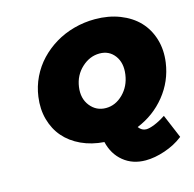

<svg xmlns="http://www.w3.org/2000/svg" viewBox="-124 -834 1145 1136"><g transform="rotate(-15 449.0 -265.5)"><path d="M113.8 -351.1Q122.1 -412.6 148.9 -468Q175.8 -523.4 217 -566.9Q258.3 -610.4 310.8 -642.1Q363.3 -673.8 425.8 -690.9Q488.3 -708 555.2 -708Q638.2 -708 706.8 -681.2Q775.4 -654.3 820.1 -607.4Q864.7 -560.5 884.8 -494.1Q904.8 -427.7 894 -351.1Q878.4 -240.7 808.8 -154.5Q739.3 -68.4 634.8 -25.9Q654.3 0 681.2 0Q700.7 0 732.4 -12.7Q764.2 -25.4 796.9 -46.9L801.8 -49.8L862.8 95.2L858.9 98.1Q813 133.8 750 155.3Q687 176.8 630.9 176.8Q551.3 176.8 495.6 131.3Q439.9 85.9 421.9 8.8Q345.2 3.4 282.7 -25.6Q220.2 -54.7 179.7 -101.6Q139.2 -148.4 121.3 -212.9Q103.5 -277.3 113.8 -351.1ZM483.9 -183.1Q542.5 -183.1 588.9 -229.2Q635.3 -275.4 645 -345.2Q654.8 -415 621.1 -460Q587.4 -504.9 528.8 -504.9Q468.8 -504.9 419.7 -459.7Q370.6 -414.6 360.8 -345.2Q351.1 -275.9 387.9 -229.5Q424.8 -183.1 483.9 -183.1Z"/></g></svg>

Font: Trueno UltraBlack
Style: Italic
Weight: 950
Designer: Julieta Ulanovsky
Foundry: Julieta Ulanovsky
Version: Version 3.001b | FøM Fix